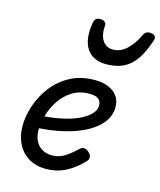

<svg xmlns="http://www.w3.org/2000/svg" viewBox="-126 -938 876 1048"><g transform="rotate(15 312.0 -414.5)"><path d="M234 19Q175 19 134 -6.5Q93 -32 71.5 -75.5Q50 -119 50 -175Q50 -230 70 -290.5Q90 -351 130 -403Q170 -455 229.5 -487Q289 -519 368 -519Q412 -519 444.5 -505.5Q477 -492 495.5 -466.5Q514 -441 514 -404Q514 -365 493.5 -332Q473 -299 436 -272.5Q399 -246 348 -227Q297 -208 235 -197Q173 -186 102 -184L122 -254Q172 -256 217.5 -263.5Q263 -271 301 -283.5Q339 -296 367 -313Q395 -330 410 -349Q425 -368 425 -388Q425 -414 409.5 -426.5Q394 -439 358 -439Q303 -439 262 -413.5Q221 -388 194 -347.5Q167 -307 153.5 -262Q140 -217 140 -178Q140 -142 153 -115.5Q166 -89 190 -75Q214 -61 244 -61Q274 -61 297 -71Q320 -81 341 -97.5Q362 -114 383 -134Q396 -146 409.5 -144Q423 -142 434 -131Q447 -119 449 -105.5Q451 -92 438 -79Q404 -44 371 -22.5Q338 -1 304 9Q270 19 234 19ZM403 -618Q327 -618 292.5 -670.5Q258 -723 275 -820Q278 -835 286.5 -841.5Q295 -848 311 -848Q326 -848 335.5 -840Q345 -832 343 -820Q339 -765 360 -735Q381 -705 418 -705Q462 -705 497 -739Q532 -773 551 -816Q559 -834 567.5 -840Q576 -846 591 -846Q609 -846 618 -837Q627 -828 622 -813Q599 -741 569 -698.5Q539 -656 498.5 -637Q458 -618 403 -618Z"/></g></svg>

Font: Playwrite CO
Style: Regular
Weight: 400
Designer: Veronika Burian, José Scaglione
Foundry: TypeTogether
Version: Version 1.000